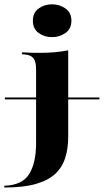

<svg xmlns="http://www.w3.org/2000/svg" viewBox="-76 -655 470 868"><path d="M-54 -205.6V-214.5H373.4V-205.6ZM87.1 -209.7V-341.9Q87.1 -376.6 75.4 -391.5Q63.7 -406.5 34.7 -408.9L23.4 -409.7V-418.5Q48.4 -416.9 65.3 -416.5Q82.3 -416.1 104.8 -416.1Q141.9 -416.1 171.8 -419Q201.6 -421.8 232.3 -427.4V-418.5V-209.7ZM-56.5 192.7V184.7Q24.2 182.3 55.6 132.3Q87.1 82.3 87.1 -8.1V-209.7H232.3V-36.3Q232.3 16.9 218.5 59.7Q204.8 102.4 172.6 131.9Q140.3 161.3 84.7 177Q29 192.7 -56.5 192.7ZM159.7 -487.1Q124.2 -487.1 98.4 -506Q72.6 -525 72.6 -561.3Q72.6 -597.6 98.4 -616.5Q124.2 -635.5 159.7 -635.5Q193.5 -635.5 220.2 -616.5Q246.8 -597.6 246.8 -561.3Q246.8 -525 220.2 -506Q193.5 -487.1 159.7 -487.1Z"/></svg>

Font: Playfair 144pt SemiExpanded Black
Style: Regular
Weight: 900
Width: 6
Designer: Claus Eggers Sørensen
Foundry: Claus Eggers Sørensen
Version: Version 2.203